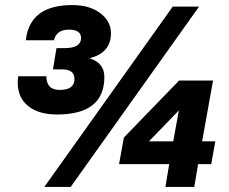

<svg xmlns="http://www.w3.org/2000/svg" viewBox="-20 -738 904 758"><path d="M205 -286Q133 -286 91.5 -319Q50 -352 50 -413Q50 -421 52 -437H163Q163 -383 216 -383Q274 -383 274 -426Q274 -464 226 -464H189L203 -548H235Q300 -548 300 -588Q300 -621 252 -621Q203 -621 193 -579H82Q97 -718 265 -718Q334 -718 376 -686Q418 -654 418 -607Q418 -529 333 -508Q392 -490 392 -434Q392 -286 205 -286ZM259 0H155L662 -712H766ZM747 0H633L648 -90H450L469 -195L687 -420H821L778 -180H830L814 -90H762ZM664 -180 686 -302 568 -180Z"/></svg>

Font: Creato Display Black
Style: Italic
Weight: 900
Italic angle: -10°
Version: Version 1.000